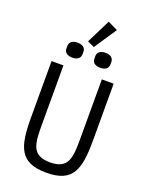

<svg xmlns="http://www.w3.org/2000/svg" viewBox="-193 -1170 987 1278"><g transform="rotate(20 300.0 -531.5)"><path d="M79.9 -698.2V-299C79.9 -92 110.1 12.1 300.1 12.1C490.1 12.1 519.9 -92 519.9 -299V-698.2H436.1V-279.1C436.1 -144.2 431.1 -61.1 300.1 -61.1C169 -61.1 164.1 -144.2 164.1 -279.1V-698.2ZM144.2 -812.9C144.2 -786.9 160.2 -767 201 -767C242.2 -767 258.2 -786.9 258.2 -812.9V-827.1C258.2 -853 242.2 -872.9 201 -872.9C160.2 -872.9 144.2 -853 144.2 -827.1ZM263.1 -904.8 312.1 -882.1 418 -1040.8 348 -1074.9ZM342 -812.9C342 -786.9 358 -767 399.1 -767C440 -767 456 -786.9 456 -812.9V-827.1C456 -853 440 -872.9 399.1 -872.9C358 -872.9 342 -853 342 -827.1Z"/></g></svg>

Font: Margiela Mono
Style: Regular
Weight: 400
Designer: Mike Abbink, Paul van der Laan, Pieter van Rosmalen
Foundry: Bold Monday
Version: Version 2.003 2021